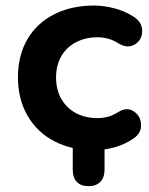

<svg xmlns="http://www.w3.org/2000/svg" viewBox="-20 -520 527 678"><path d="M43.4 -247Q43.4 -324.4 77 -381.7Q110.6 -439 171.7 -469.7Q232.8 -500.4 311.7 -500.4Q346.5 -500.4 383.4 -490.8Q420.4 -481.1 450.8 -461.7Q482.1 -442.5 482 -410.8Q481.9 -379.2 456.5 -363.3Q431 -347.4 398.7 -366.7Q365 -388.4 323.5 -388.4Q283.2 -388.4 249.8 -371.6Q216.3 -354.8 197.1 -322.6Q178 -290.3 178 -246.2Q178 -201.9 197.3 -169.3Q216.7 -136.8 249.6 -119.8Q282.6 -102.9 323.5 -102.9Q344 -102.9 362.2 -108Q380.4 -113.2 402.4 -127Q430.3 -142.4 453.8 -125.8Q477.4 -109.3 478.2 -79.2Q479.1 -49.1 450.2 -30.1Q418.4 -8.7 382.4 0.8Q346.5 10.4 311.7 10.4Q232.8 10.4 172.1 -21.1Q111.4 -52.6 77.4 -111.1Q43.4 -169.6 43.4 -247ZM236.9 79V-61.1H349.2V79Q349.2 107.1 334.2 122.2Q319.1 137.4 292.3 137.4Q265.4 137.4 251.2 122.2Q236.9 107.1 236.9 79Z"/></svg>

Font: SN Pro Thin
Style: Regular
Weight: 200
Designer: Tobias Whetton
Foundry: Supernotes
Version: Version 1.003;Glyphs 3.3 (3324)